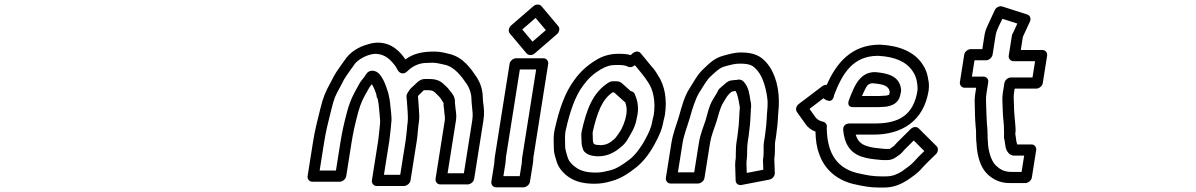

<svg xmlns="http://www.w3.org/2000/svg" viewBox="-20 -775 5355 860"><path d="M1796.8 -144 1772.7 8H1699.7L1723.8 -144C1725.2 -152.6 1726.4 -163.7 1726.9 -170C1728.3 -179.1 1728.9 -185.2 1729.6 -193.7L1732.6 -224.9C1736.1 -249.9 1729.6 -286.3 1728.7 -298.5C1727.5 -318.6 1723.8 -340 1719.6 -356.3C1719.1 -360.7 1717.9 -363 1716.8 -365C1708.7 -391.9 1698.6 -420.4 1679.8 -442.7C1664.6 -460.7 1635.1 -465.7 1621 -444.2L1611.2 -429.4C1603.5 -419.7 1593.8 -409.5 1585.5 -392.3C1564.1 -355 1549.1 -327.5 1534.7 -274.7C1520.7 -221.4 1512.6 -186.7 1504.4 -135L1484.7 -11H1411.7L1431.4 -135C1439.9 -188.6 1449.2 -225.4 1463.5 -281.8C1477.1 -337.5 1481.4 -345.2 1503.4 -385.2L1520.5 -418C1530 -434.4 1540.9 -448.2 1552.4 -465.4C1559 -473.7 1561.8 -477.8 1565.6 -484C1580.5 -507.6 1625.8 -533.6 1664 -534C1708.1 -531.4 1730.4 -506.1 1752.5 -476.8C1760 -464.9 1764.7 -446.1 1785.6 -446.2C1795.9 -446.2 1807.8 -458.8 1808.8 -459.7C1825.7 -476.4 1854.4 -492.1 1886.1 -493C1899.8 -493.7 1909.8 -494 1917.2 -494C1936.6 -494 1954 -488.6 1970.3 -485.4C2014.5 -476.9 2046.6 -434.4 2072.3 -396.3C2083.7 -377.8 2091.5 -355.8 2091.7 -330.9C2091.8 -326 2092.1 -320.8 2092.6 -314.9L2093.7 -302.9C2095.9 -279 2099.5 -262.2 2095.2 -235L2057.8 1H1984.8L2022.2 -235C2026.7 -263.5 2020.2 -281.1 2019.5 -296.9C2019.3 -302.9 2018 -311.5 2017.7 -314.6C2020.1 -342.6 2002 -360.5 1996.4 -367.1C1986.9 -380.2 1977.9 -389.2 1965.9 -399.5C1951.1 -413.8 1931 -421 1905.7 -421H1880.7C1860.9 -421 1842.5 -400.3 1838.2 -395.9C1831 -389.5 1818 -378.8 1811.6 -368.3L1804.8 -357.3C1801.5 -351.9 1800.1 -345.5 1800.8 -340.1C1803.8 -317 1803.4 -301.4 1806 -273.1C1807.3 -254.8 1807.2 -238 1806.2 -228.3C1802.9 -207.1 1802.6 -187.2 1800.1 -171C1798.7 -162.3 1798.3 -153.5 1796.8 -144ZM1878.6 -371H1897.8C1914.1 -371 1921.6 -367.2 1927.9 -361C1940 -349 1945.6 -345.3 1954 -333.5C1961 -323.8 1967.6 -313 1967.3 -311C1965.8 -301.8 1967.9 -296.1 1969 -286.2C1970.2 -262.8 1974.6 -250.1 1972.2 -235L1930.9 26C1929.2 36.7 1936.8 51 1951.9 51H2074.9C2085.7 51 2101.5 41.1 2103.9 26L2145.2 -235C2150.4 -267.9 2147.7 -291.7 2144.1 -315.7L2143.1 -327.1C2142.6 -331.9 2142.4 -336 2142.4 -339.1C2142.1 -374.5 2131 -404 2116.2 -427.7C2090.3 -466 2054.4 -521 1988.3 -534.4C1971.5 -539.1 1949.8 -544 1925.2 -544C1870.9 -544 1833 -535.5 1795.8 -509C1774.8 -540 1737 -584 1672.5 -584C1657.8 -584 1643.6 -581.4 1626 -575.9C1587.2 -565.5 1545.8 -541.1 1523 -504.1C1520.9 -500.5 1515.8 -494.7 1512.1 -489.2C1501.7 -473.3 1489.6 -458.7 1476.7 -436L1459.4 -402.8C1438 -363.8 1428.1 -342.4 1414.4 -286.2C1400.4 -230.7 1390.2 -190.8 1381.4 -135L1357.8 14C1356.1 24.7 1363.7 39 1378.8 39H1501.8C1512.6 39 1528.4 29.1 1530.8 14L1554.4 -135C1562.3 -184.8 1569.9 -217 1583.5 -269.3C1596.7 -317.5 1608.1 -337.3 1629.4 -374.4C1634.3 -383 1635.7 -386.1 1645.6 -398.1C1653.2 -386.2 1660.8 -367.7 1666.4 -349.6C1666.1 -345.8 1666.8 -338.6 1671.5 -332.9C1674.4 -320.4 1677.3 -303.4 1678.1 -287.5C1679.3 -272.4 1683.8 -232.5 1682.5 -224C1682.4 -223.6 1682.3 -222.9 1682.3 -222.4L1679.2 -190.3C1678.5 -181.7 1677.7 -175 1676.8 -169C1675.5 -160.9 1675.2 -152.8 1673.8 -144L1645.8 33C1644.1 43.7 1651.7 58 1666.8 58H1789.8C1800.5 58 1816.4 48.1 1818.8 33L1846.8 -144C1851.1 -171 1852.5 -205.2 1856.3 -229C1858.9 -245.5 1858.1 -263.1 1856.4 -284.9C1854.2 -308.7 1854.6 -321 1852.1 -345.1C1861.8 -355.5 1870.3 -363.1 1878.6 -371Z M2317 -44 2307.8 14H2234.8L2244 -44C2245.8 -55.4 2245.4 -65.4 2246.2 -71L2308.5 -464H2381.5L2318.6 -67C2317.4 -59.3 2318.3 -52.4 2317 -44ZM2194 -44 2180.8 39C2179.1 49.7 2186.7 64 2201.9 64H2324.9C2335.6 64 2351.4 54.1 2353.8 39L2367 -44C2368.3 -52.6 2369 -61 2369 -69.1L2435.5 -489C2437.1 -499.7 2429.5 -514 2414.4 -514H2291.4C2280.7 -514 2264.8 -504.1 2262.5 -489L2196.2 -71C2194.3 -58.8 2194.6 -47.7 2194 -44ZM2319.2 -643 2379 -694.6 2425 -640 2365.2 -588.4ZM2269 -660.7C2260.2 -653.1 2254.4 -636 2263.4 -625.3L2339.1 -535.3C2345.5 -527.7 2362.1 -524.6 2374.5 -535.3L2475.2 -622.3C2484 -629.9 2489.8 -647 2480.8 -657.7L2405.1 -747.7C2398.7 -755.3 2382.1 -758.4 2369.7 -747.7Z M2835.7 -263C2841.8 -301.8 2832.8 -332 2822.6 -354.9C2819.4 -362.3 2810.5 -366.4 2805 -366.9L2765.2 -402.7C2755.5 -411.3 2745.5 -411 2729.1 -411H2723.1C2718.1 -411 2712.2 -409 2708.6 -406.8C2633.1 -361.3 2607 -280.5 2586.1 -189.8C2586 -189.2 2585.8 -188.4 2585.8 -188L2584 -177C2583.7 -175 2583.7 -172.5 2583.8 -170.9C2584.8 -159.9 2583.9 -145.8 2585.3 -129.9C2586 -122.1 2589 -115.5 2590.8 -107.7C2595.4 -88.9 2622.7 -77 2644.3 -76.1C2651.5 -74.9 2654.3 -75 2660.9 -75C2705 -75 2737.5 -96.2 2759.7 -115.2C2785.6 -134.4 2796.8 -161.2 2805.7 -175.8C2816.6 -193.9 2827.5 -217.9 2831.2 -241C2832.2 -247.3 2834.4 -255.2 2835.7 -263ZM2655 -126C2649.2 -126 2643.3 -128.2 2638.9 -131.7C2637.9 -135.6 2637.1 -138.6 2635.6 -144C2635 -153.2 2635.5 -165.5 2634.5 -180L2635.6 -187.1C2655.3 -272.2 2677.3 -329.4 2723.2 -361C2724.3 -361 2727.5 -361.1 2730.4 -361.3L2777.1 -319.3C2777.1 -319.3 2778.6 -318 2780.6 -316.8C2785.7 -302.1 2789 -286.3 2785.8 -264C2784.5 -258.4 2782.6 -249.8 2781.4 -242.6C2776.3 -224.9 2770.6 -210.5 2762.7 -195.3C2750.9 -175.6 2737.5 -157 2731.3 -151.7C2712.3 -135.3 2697.1 -125 2668.8 -125C2661 -125 2660.9 -126 2655 -126ZM2823.8 -483 2854.7 -445.5C2868.6 -428.7 2872.1 -422.1 2884 -404.8C2905.9 -373.1 2917.3 -319.3 2908.2 -259.9L2902.3 -234.9C2902.1 -234.3 2902 -233.5 2901.9 -233C2897.3 -203.6 2884.9 -177.4 2870.6 -151.8C2853.6 -118.4 2827.1 -82.9 2803.1 -63.4C2776.4 -42 2743 -19.3 2713.9 -12.3C2694.4 -7.6 2674.6 -2 2650.3 -2C2599.4 -2 2574.1 -12.1 2549.4 -32.8C2530.5 -50.1 2525.9 -57.2 2519.6 -79.9C2515.4 -95.4 2511.7 -106.4 2511.4 -117.9C2511.7 -147.9 2508.2 -168.9 2515 -196C2532.5 -273.9 2556.1 -344.6 2591.6 -391.4C2614.9 -423.7 2637.5 -443.8 2670.1 -464C2695.3 -477.9 2711.5 -484 2740.7 -484C2766.2 -484 2780.4 -483.1 2792.3 -476.6C2802.5 -471.1 2815.2 -475.3 2823.8 -483ZM2805.1 -528.3C2787.4 -533.7 2767.9 -534 2748.6 -534C2710.3 -534 2677.5 -523.3 2649 -505.6C2610 -481.6 2580.6 -455.5 2552.4 -416.6C2508.5 -358.3 2483.5 -279 2465.7 -200C2456.5 -162.9 2461.1 -133.6 2460.7 -110.1C2461.1 -87.6 2467 -73.2 2470.6 -60.1C2478.6 -31.1 2490.7 -13 2512.7 6.8C2545.3 34.6 2584 48 2642.4 48C2670.7 48 2696.5 43.2 2719.3 36C2762.2 25.4 2802.4 -3.6 2831.2 -26.6C2865.4 -54.4 2894.3 -94.7 2914.7 -134.2C2929 -160 2945.4 -193.5 2951.7 -232L2957.6 -257.1C2957.8 -257.5 2957.9 -258.4 2958 -259C2969.3 -330.2 2956.8 -393.8 2927.8 -436.4C2918.4 -452.8 2910.9 -464.2 2895.6 -480.9L2849.8 -536.5C2840.9 -547.4 2824.4 -545.8 2813.8 -536.2Z M3406 -164 3401.2 -134C3399.9 -125.6 3400.5 -117.7 3400.4 -108.3L3400.3 -88.4C3400.1 -80.2 3399.5 -72.6 3398.5 -66L3397.8 -62C3397.6 -60.5 3397.5 -58.4 3397.5 -57.2L3399 -14.7L3324.9 -0.4L3323.5 -43.2C3323.6 -51.2 3324.2 -57.9 3325.5 -66C3326.2 -70.6 3326.4 -75.5 3326.3 -79.9L3326.5 -99.2C3327.3 -116.9 3327.1 -126.8 3329.5 -142L3333 -164C3334.3 -172.1 3335.5 -182.9 3336.1 -190C3341.8 -227.1 3341.1 -258.5 3343.6 -287.9C3346 -304.4 3343.2 -316.9 3341.1 -325.3C3337.6 -349.3 3333.7 -382.2 3315.2 -404.2C3300.7 -425.1 3280 -417 3280 -417H3274C3271.7 -417 3268.6 -416.5 3266.8 -416C3261.3 -414.7 3247.5 -418.2 3227.2 -399.5C3221.2 -394.7 3214.1 -388.4 3211.4 -385.9C3195.4 -373.9 3194.3 -364.3 3193.8 -363.4C3189.1 -356.2 3184.9 -349.1 3182.4 -344.5L3172 -327.2C3155.5 -299.8 3148.3 -263 3141 -237.8C3129.9 -204.8 3116.5 -173.5 3110.1 -133L3089.5 -3H3016.5L3037.1 -133C3043.2 -171.9 3058.5 -208.2 3070.1 -247.9C3081.5 -289.4 3094.6 -330.4 3110.3 -357.5C3131.5 -389.9 3145.7 -418.1 3164.5 -434.3C3178.1 -446.1 3202.2 -471.6 3224 -476.8C3247.9 -483.4 3270.1 -490 3291.6 -490C3340.7 -490 3352.8 -482.3 3373.8 -457.3C3398 -428.5 3413.4 -373.8 3418 -324.5C3418.4 -315.2 3418.2 -304.9 3417.8 -294.7L3415.7 -269.1C3413.4 -240.5 3413.5 -217.8 3409.3 -191C3407.7 -181.2 3407.2 -171.6 3406 -164ZM3283 -164 3279.5 -142C3276.3 -122 3276.6 -108.6 3275.9 -92.8L3275.7 -72.1C3275.8 -68.5 3275.6 -66.7 3275.5 -66C3273.7 -55.2 3272.9 -45.8 3272.9 -34.8L3275.1 33.7C3275.6 47.4 3287.7 56.2 3301.4 53.5L3426.2 29.5C3438.7 27.1 3451 14.2 3450.5 0.2L3448.2 -64.4L3448.5 -66C3449.9 -75.4 3450.7 -85.1 3450.9 -95.6L3451 -114.9C3451.5 -121 3451.8 -128.5 3451.6 -136.4L3456 -164C3457.3 -172.6 3458.4 -181.1 3459.4 -191.8C3464 -221.9 3464.1 -247.3 3466.2 -272.9L3468.3 -299.3C3471.9 -374.9 3454.4 -445.5 3414.7 -492.7C3388.1 -524.3 3357.1 -540 3299.5 -540C3268.6 -540 3240.8 -531.2 3219 -525.2C3181.2 -515.5 3157.3 -491.4 3133.9 -469C3103.5 -442.3 3086 -405.4 3068.7 -379.2C3045.2 -343.5 3032.8 -295.1 3021.4 -254.1C3011.4 -219.6 2994.4 -179.6 2987.1 -133L2962.5 22C2960.8 32.7 2968.4 47 2983.6 47H3106.6C3117.3 47 3133.1 37.1 3135.5 22L3160.1 -133C3165.4 -166.5 3177 -193.7 3189.2 -230.2C3197.6 -259.2 3204.2 -285.1 3215.1 -308L3225.3 -324.8C3236 -342.6 3239.8 -350.2 3257 -364.1C3258.8 -364.6 3264.2 -365.9 3269.2 -367H3272.1C3273.4 -367 3273 -367 3275.3 -367C3282 -355.9 3288.5 -328.3 3291.1 -309.8C3292.8 -297.7 3294.9 -296.2 3293.5 -287C3293.4 -286.6 3293.3 -285.8 3293.2 -285.2C3290.2 -249.9 3291 -221.2 3285.9 -189C3284.6 -180.4 3284.2 -171.9 3283 -164Z M3952.2 -297.7C3962.7 -300.3 3984.4 -302.9 4000.7 -323.2C4006.7 -330.7 4010.1 -339.2 4012.2 -348.2C4013.8 -353.7 4014.9 -359.4 4016 -366C4016.6 -369.7 4016.1 -373.8 4015.7 -376.9C4008.1 -437.1 3950.4 -447.7 3900.7 -451.9C3900 -452 3899.1 -452 3898.6 -452C3842 -452 3816.4 -405.9 3802.5 -375.3C3793.4 -356.1 3787.8 -341.2 3781.9 -324.9C3779.6 -318.2 3773.7 -295 3801.7 -295H3911.7C3924.6 -295 3939.5 -297 3946 -297C3948 -297 3950.6 -297.4 3952.2 -297.7ZM3950.7 -346.9C3941.4 -346.7 3925.8 -345 3919.6 -345H3840.9C3842.7 -349.3 3845.1 -354.5 3848 -360.7C3862.3 -392.3 3868.2 -401.4 3889.7 -402C3939.3 -397.6 3960.6 -390.5 3965.5 -363.3C3964.1 -355.6 3963.5 -355.7 3962.5 -350.5C3960.4 -349.6 3957.6 -348.7 3950.7 -346.9ZM3683.2 -394.9C3677.7 -395.4 3669.5 -393.6 3663.3 -389L3557.6 -309C3545.7 -299.9 3542.2 -283.9 3549.5 -273.6L3587 -220.8C3598 -204.6 3612.2 -193.3 3632.7 -185.5C3633.6 -149.3 3637.3 -115.5 3650.1 -83.3C3674.1 -14.2 3732.4 36.7 3817.9 52.5C3847 59 3878.7 65 3916.7 65H3940.7C3981.8 65 4015.3 50.3 4042.4 33.2C4061.4 20.5 4090.8 0.6 4108.7 -20.7C4127.2 -41.8 4149.9 -62.4 4172.5 -84.8C4181.9 -94.2 4184.6 -110.7 4175.3 -120L4095 -200C4085.9 -209 4069.6 -207.5 4059.2 -197.2L4011.8 -150.2C4003.1 -141.7 3995.8 -134.8 3985.3 -122.4C3979.9 -118.3 3970.1 -111 3965 -108C3965 -108 3964.5 -108 3964.1 -108H3945.1C3941.3 -108 3938.8 -108.2 3934.2 -108.8C3905.2 -111.8 3883.3 -113.6 3862.7 -120.8C3834.3 -129.8 3821 -145.4 3813 -172H3892.2C4020.7 -172 4118 -233.5 4139.5 -369.5C4141.6 -387.4 4141.5 -402.4 4137.9 -418C4134.6 -443.9 4125.9 -467.8 4111.4 -488.2C4075.2 -542.7 4008.4 -570.8 3922.3 -575C3922 -575 3921.4 -575 3921.1 -575C3795.5 -575 3726.7 -494.5 3683.2 -394.9ZM3912.6 -525C3990.5 -521.1 4040.9 -497.4 4068.1 -455.8C4078.5 -441.5 4085.5 -423.1 4087.8 -403.4C4088.9 -393.8 4091 -383.3 4089.4 -368.5C4072.3 -263.1 4010.9 -222 3900.2 -222H3786.2C3782.6 -222 3754.1 -222.6 3757 -190.9C3762 -135.8 3784.8 -91 3840.1 -73.2C3868 -63.5 3894.1 -61.8 3920.3 -59.2C3927.3 -58.2 3931.3 -58 3937.2 -58H3956.2C3968.5 -58 3981.1 -63.3 3987.5 -67.2C3992.5 -70.2 4012.7 -82.9 4020.4 -92.1C4028.4 -101.9 4035.1 -108.3 4044.7 -117.8L4072.8 -145.7L4120.2 -98.4C4102.8 -81.6 4088.5 -67.9 4072.3 -49.4C4063.4 -38.7 4035.5 -18 4019.5 -7.3C3998.5 5.8 3977 15 3948.6 15H3924.6C3891.2 15 3865.5 10.2 3835.2 3.5C3727.4 -16.1 3685.2 -89.8 3683.2 -199.6C3683.1 -202 3683.2 -203.2 3683.5 -205C3685.3 -216.8 3678.2 -227 3667.8 -229.4C3649.1 -233.7 3638.8 -240.5 3630.1 -253.2L3605.9 -287.4L3668.8 -335.1L3670.2 -333.3C3670.2 -333.3 3708.8 -301.6 3716.4 -350C3753.6 -445.8 3799.7 -524.5 3912.6 -525Z M4470 -690.8 4536.8 -669.4 4518 -628.6C4514.5 -623.7 4513.1 -619.3 4512.6 -616L4498.3 -526C4495.9 -510.9 4508.6 -501 4519.3 -501H4616.3L4604.8 -428H4507.8C4492.7 -428 4480.5 -413.7 4478.8 -403L4471.7 -358C4467.9 -334.3 4470.8 -310.3 4471 -294.8C4471.3 -267.4 4474.2 -237.5 4476.4 -214C4476.4 -196.1 4477.9 -182.4 4477.4 -172.7C4475.3 -155 4479.6 -148.5 4479.9 -145.4L4482.2 -128.8C4484.2 -111.2 4487.8 -100.1 4497.2 -89.7C4500.4 -86.2 4508 -78 4522.4 -78H4567.4L4555.8 -5H4510.8C4477.5 -5 4459 -16.6 4441.2 -33.3C4424.6 -49 4413.4 -78.4 4408 -108.5L4405.9 -124.2L4404.8 -141.4C4404.4 -148 4403.4 -158.1 4403.7 -162C4404.4 -169.9 4403.5 -174.4 4403.2 -176.3C4402.9 -183 4403.1 -192.4 4402.3 -202.1L4400.5 -221.5C4399.1 -254.3 4397.3 -282 4396.7 -316.8C4395.8 -331.6 4396.5 -344.2 4398.7 -358L4406.5 -407C4408.9 -422.1 4396.1 -432 4385.4 -432H4333.4L4345 -505H4397C4412.1 -505 4424.2 -519.3 4425.9 -530L4439.7 -617C4443.7 -642.1 4460.7 -670.7 4470 -690.8ZM4536.2 -128C4534.6 -132.2 4532.8 -139 4532.5 -141.6L4530.3 -158C4529 -169.2 4527.5 -173.5 4527.6 -174C4530.6 -193.8 4528.3 -209.9 4526.9 -225.1C4524.7 -249.5 4521.9 -277.9 4521.7 -303.2C4521.3 -322.3 4519.4 -343.8 4521.7 -358L4524.9 -378H4621.9C4632.6 -378 4648.4 -387.9 4650.8 -403L4670.3 -526C4672 -536.7 4664.4 -551 4649.3 -551H4552.3L4561.6 -610L4593.4 -678.7C4598.9 -690.7 4594.7 -705.8 4581.7 -709.9L4469.4 -745.9C4457 -749.9 4441.6 -742.3 4435.6 -729.3C4424.9 -706.3 4414.9 -684.7 4403.8 -660.6C4397.1 -646.8 4392 -631.7 4389.7 -617L4379.9 -555H4327.9C4317.2 -555 4301.3 -545.1 4298.9 -530L4279.5 -407C4277.8 -396.3 4285.4 -382 4300.5 -382H4352.5L4348.7 -358C4346 -340.8 4345.1 -325.3 4346.1 -307.2C4346.8 -273 4347.2 -240.9 4350 -209.9L4351.8 -190.7C4352.4 -167.8 4351.2 -151.5 4354.3 -129.6L4355.4 -112.6C4355.4 -112.2 4355.5 -111.5 4355.6 -110.9L4358 -93.5C4364.3 -57.2 4376.4 -20.2 4403.3 5.3C4425.4 26.1 4455.8 45 4502.9 45H4572.9C4583.6 45 4599.4 35.1 4601.8 20L4621.3 -103C4623 -113.7 4615.4 -128 4600.3 -128Z"/></svg>

Font: Tape
Style: Regular
Weight: 500
Foundry: Cannot Into Space Fonts
Version: Version 0.97